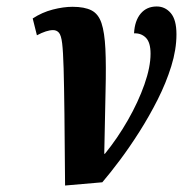

<svg xmlns="http://www.w3.org/2000/svg" viewBox="-20 -564 565 593"><path d="M81 -507Q110 -526 143 -534.5Q176 -543 204 -543Q241 -543 262.5 -532Q284 -521 293.5 -492.5Q303 -464 305.5 -413Q308 -362 306 -282.5Q304 -203 302 -89H304Q343 -137 375 -193Q407 -249 426 -303Q445 -357 445 -398Q445 -433 430.5 -447.5Q416 -462 394 -461Q396 -500 414.5 -522Q433 -544 464 -544Q490 -544 507.5 -523.5Q525 -503 525 -458Q525 -411 509 -359.5Q493 -308 467 -256.5Q441 -205 410.5 -157Q380 -109 350 -69Q320 -29 296 -1L181 9Q180 -124 179 -212Q178 -300 176.5 -352.5Q175 -405 172 -430Q169 -455 162 -463Q155 -471 144 -471Q134 -471 121.5 -467Q109 -463 94 -455Z"/></svg>

Font: Noto Serif ExtraCondensed
Style: Bold Italic
Weight: 700
Width: 2
Italic angle: -12°
Designer: Monotype Design Team
Foundry: Monotype Imaging Inc.
Version: Version 2.013; ttfautohint (v1.8.4.7-5d5b)